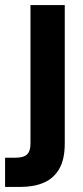

<svg xmlns="http://www.w3.org/2000/svg" viewBox="-50 -516 326 756"><path d="M-30 220V105H11Q43 105 56.5 92Q70 79 70 50V-496H205V49Q205 111 183.5 148.5Q162 186 123 203Q84 220 31 220Z"/></svg>

Font: DM Sans 24pt
Style: Bold
Weight: 700
Designer: Colophon Foundry, Jonny Pinhorn
Foundry: Colophon Foundry
Version: Version 4.004;gftools[0.9.30]